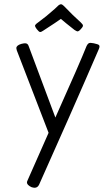

<svg xmlns="http://www.w3.org/2000/svg" viewBox="-20 -874 492 905"><path d="M449 -655Q449 -650 446 -643Q387 -506 304.5 -319Q222 -132 164 -3Q157 11 143 11Q137 11 128 8Q107 -2 107 -14Q107 -18 110 -24L209 -248L59 -637Q57 -645 57 -647Q57 -660 80 -667Q92 -670 98 -670Q111 -670 115 -657L241 -320Q358 -581 388 -657Q392 -665 396 -668.5Q400 -672 407 -672Q410 -672 422 -670Q425 -669 433.5 -667Q442 -665 445.5 -662.5Q449 -660 449 -655ZM292 -764 331 -733Q342 -726 345 -726Q352 -726 362 -738Q363 -739 367 -744Q371 -749 371 -753Q371 -759 361 -768Q324 -801 281 -846Q273 -854 267 -854Q263 -854 256 -849L238 -832Q198 -796 158 -767Q145 -758 145 -752Q145 -748 153 -737Q158 -731 162 -727Q166 -723 170 -723Q174 -723 183 -729L238 -765Q247 -771 254 -776Q261 -781 267 -785Z"/></svg>

Font: Farsan
Style: Regular
Weight: 400
Version: Version 1.001g;PS 1.001;hotconv 1.0.86;makeotf.lib2.5.63406 